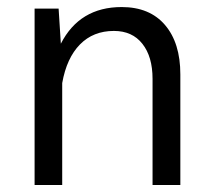

<svg xmlns="http://www.w3.org/2000/svg" viewBox="-20 -530 611 550"><path d="M158.2 0H79.1V-505.4H147.9L154.3 -404.8Q208 -509.8 328.6 -509.8Q408.7 -509.8 452.6 -458.5Q496.6 -407.2 496.6 -316.9V0H417V-304.2Q417 -367.7 387.9 -404.5Q358.9 -441.4 306.2 -441.4Q247.1 -441.4 209 -402.6Q170.9 -363.8 158.2 -292Z"/></svg>

Font: Estedad-FD Regular
Style: FD-Regular
Weight: 400
Designer: Amin Abedi
Version: Version 7.3